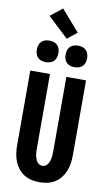

<svg xmlns="http://www.w3.org/2000/svg" viewBox="-124 -1250 747 1316"><g transform="rotate(10 250.0 -592.5)"><path d="M250 8Q222 8 194.5 2Q167 -4 143 -19Q119 -34 101.5 -56.5Q84 -79 74 -105Q64 -131 60 -159Q56 -187 56 -215V-735H193V-215Q193 -204 193.5 -192.5Q194 -181 196 -170Q198 -159 202 -148Q206 -137 212 -127.5Q218 -118 228.5 -112Q239 -106 250 -106Q261 -106 271.5 -112Q282 -118 288 -127.5Q294 -137 298 -148Q302 -159 304 -170Q306 -181 306.5 -192.5Q307 -204 307 -215V-735H444V-215Q444 -187 440 -159Q436 -131 426 -105Q416 -79 398.5 -56.5Q381 -34 357 -19Q333 -4 305.5 2Q278 8 250 8ZM350 -810Q335 -810 320 -814.5Q305 -819 294.5 -829.5Q284 -840 279.5 -855Q275 -870 275 -885Q275 -900 279.5 -915Q284 -930 294.5 -940.5Q305 -951 320 -955.5Q335 -960 350 -960Q365 -960 380 -955.5Q395 -951 405.5 -940.5Q416 -930 420.5 -915Q425 -900 425 -885Q425 -870 420.5 -855Q416 -840 405.5 -829.5Q395 -819 380 -814.5Q365 -810 350 -810ZM150 -810Q135 -810 120 -814.5Q105 -819 94.5 -829.5Q84 -840 79.5 -855Q75 -870 75 -885Q75 -900 79.5 -915Q84 -930 94.5 -940.5Q105 -951 120 -955.5Q135 -960 150 -960Q165 -960 180 -955.5Q195 -951 205.5 -940.5Q216 -930 220.5 -915Q225 -900 225 -885Q225 -870 220.5 -855Q216 -840 205.5 -829.5Q195 -819 180 -814.5Q165 -810 150 -810ZM264 -993 121 -1127 204 -1193 331 -1047Z"/></g></svg>

Font: Iosevka Heavy
Style: Regular
Weight: 900
Monospace: yes
Designer: Belleve Invis
Foundry: Belleve Invis
Version: Version 32.5.0; ttfautohint (v1.8.4)